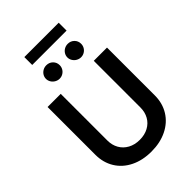

<svg xmlns="http://www.w3.org/2000/svg" viewBox="-304 -1182 1312 1312"><g transform="rotate(-45 352.5 -525.5)"><path d="M639.6 -707V-245.1Q639.6 -169.9 603.8 -111.8Q567.9 -53.7 502.7 -21.5Q437.5 10.7 352.5 10.7Q267.1 10.7 201.9 -21.5Q136.7 -53.7 101.1 -111.8Q65.4 -169.9 65.4 -245.1V-707H192.4V-255.9Q192.4 -211.4 212.2 -176.8Q231.9 -142.1 268.3 -122.3Q304.7 -102.5 352.5 -102.5Q400.4 -102.5 436.5 -122.1Q472.7 -141.6 492.2 -176.5Q511.7 -211.4 511.7 -255.9V-707ZM193.4 -850.6Q193.4 -868.2 202.6 -883.1Q211.9 -897.9 227.3 -906.5Q242.7 -915 260.7 -915Q288.6 -915 307.4 -896.5Q326.2 -877.9 326.2 -850.6Q326.2 -833 317.6 -818.1Q309.1 -803.2 293.9 -794.2Q278.8 -785.2 260.7 -785.2Q243.2 -785.2 227.5 -794.2Q211.9 -803.2 202.6 -818.4Q193.4 -833.5 193.4 -850.6ZM400.4 -850.6Q400.4 -868.2 409.7 -883.1Q418.9 -897.9 434.3 -906.5Q449.7 -915 467.8 -915Q495.6 -915 514.4 -896.5Q533.2 -877.9 533.2 -850.6Q533.2 -833 524.7 -818.1Q516.1 -803.2 501 -794.2Q485.8 -785.2 467.8 -785.2Q450.2 -785.2 434.6 -794.2Q418.9 -803.2 409.7 -818.4Q400.4 -833.5 400.4 -850.6ZM526.4 -984.4H194.3V-1060.5H526.4Z"/></g></svg>

Font: Pretendard JP SemiBold
Style: Regular
Weight: 600
Designer: Base glyphs from Inter by Rasmus Andersson; Hangeul glyphs from Noto Sans CJK(Source Han Sans) by Jang Soo-young and Kan
Foundry: Kil Hyung-jin
Version: Version 1.309